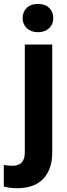

<svg xmlns="http://www.w3.org/2000/svg" viewBox="-66 -758 346 991"><path d="M203.6 -528.3V28.8Q203.6 116.2 157.2 164.8Q110.8 213.4 23.4 213.4Q-13.2 213.4 -46.4 205.1V93.3Q-21 97.7 -2 97.7Q62 97.7 62 29.8V-528.3ZM50.8 -665Q50.8 -696.8 72 -717.3Q93.3 -737.8 129.9 -737.8Q166.5 -737.8 187.7 -717.3Q209 -696.8 209 -665Q209 -632.8 187.3 -612.3Q165.5 -591.8 129.9 -591.8Q94.2 -591.8 72.5 -612.3Q50.8 -632.8 50.8 -665Z"/></svg>

Font: RobotoDraft
Style: Bold
Weight: 700
Version: Version 2.001150; 2014